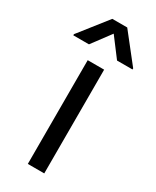

<svg xmlns="http://www.w3.org/2000/svg" viewBox="-236 -796 689 850"><g transform="rotate(30 108.5 -371.5)"><path d="M67.4 -530.3H151.4V0H67.4ZM108.4 -689.5 37.1 -593.8H-43V-599.6L70.3 -743.2H146.5L259.8 -599.6V-593.8H180.7Z"/></g></svg>

Font: WEMIX Pretendard
Style: Regular
Weight: 400
Designer: Base glyphs from Inter by Rasmus Andersson; Hangeul glyphs from Noto Sans CJK(Source Han Sans) by Jang Soo-young and Kan
Foundry: Kil Hyung-jin
Version: Version 1.000